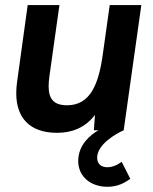

<svg xmlns="http://www.w3.org/2000/svg" viewBox="-20 -513 604 756"><path d="M205 10C261.5 10 314.5 -9 354 -60.5L349.5 0H367.5C335.5 18.5 288 57 288 121C288 182.5 337.5 222.5 403 222.5C441.5 222.5 469 208.5 493 191L459 124C440.5 138.5 420 145.5 402.5 145.5C380 145.5 362.5 133.5 362.5 108C362.5 54.5 439.5 12 467 0L536.5 -493H412L385 -300.5C368.5 -180 335 -98.5 244 -98.5C190 -98.5 171.5 -125.5 171.5 -173C171.5 -184.5 172.5 -198.5 174.5 -212.5L214 -493H89L47 -188.5C45 -173.5 44 -159.5 44 -146C44 -50.5 95.5 10 205 10Z"/></svg>

Font: HK Grotesk
Style: Bold Italic
Weight: 700
Italic angle: -16°
Designer: Alfredo Marco Pradil
Foundry: Hanken Design Co.
Version: Version 3.001;FEAKit 1.0